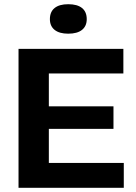

<svg xmlns="http://www.w3.org/2000/svg" viewBox="-20 -892 645 912"><path d="M68 0V-660H212V0ZM168 0V-118H568V0ZM168 -280V-387H519V-280ZM168 -543V-660H566V-543ZM304 -732Q262 -732 239.5 -750Q217 -768 217 -801Q217 -836 239.5 -854Q262 -872 304 -872Q347 -872 369.5 -854Q392 -836 392 -801Q392 -768 369.5 -750Q347 -732 304 -732Z"/></svg>

Font: Bricolage Grotesque 18pt
Style: Bold
Weight: 700
Designer: Mathieu Triay
Foundry: Atelier Triay
Version: Version 1.000;gftools[0.9.30]